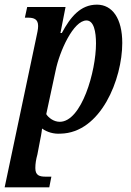

<svg xmlns="http://www.w3.org/2000/svg" viewBox="-38 -566 563 826"><path d="M-18 240H174L183 194H159C132 194 114 189 114 157C114 138 117 120 123 98L135 35C140 13 143 -13 143 -13C165 3 194 11 222 9C396 6 488 -226 488 -381C488 -487 445 -546 379 -546C308 -546 265 -493 228 -424H222L244 -536H79L69 -490H82C109 -490 126 -483 126 -454C126 -440 122 -423 116 -395ZM219 -42C193 -42 170 -60 161 -75L201 -261C218 -346 278 -478 334 -478C366 -478 375 -429 375 -379C375 -259 313 -42 219 -42Z"/></svg>

Font: Noto Serif Condensed Semi
Style: Italic
Weight: 600
Width: 3
Italic angle: -12°
Designer: Monotype Design Team
Foundry: Monotype Imaging Inc.
Version: Version 1.901